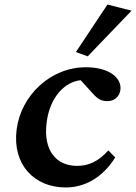

<svg xmlns="http://www.w3.org/2000/svg" viewBox="-20 -816 599 845"><path d="M269 9C354 9 432 -35 487 -123L457 -154C412 -105 370 -86 319 -86C229 -86 170 -152 185 -275C199 -391 267 -456 335 -463L387 -406C411 -379 426 -371 453 -371C483 -371 506 -390 510 -421C516 -475 458 -520 358 -520C202 -520 72 -396 53 -245C34 -90 132 9 269 9ZM314 -587 366 -568 559 -769 453 -796Z"/></svg>

Font: TPK Tissa Web SemiBold
Style: Italic
Weight: 600
Italic angle: -7°
Designer: Jacques Le Bailly, Suppakit Chalermlarp | Katatrad Co.,Ltd.
Foundry: Jacques Le Bailly, Cadson Demak Co.,Ltd.
Version: Version 5.000;Glyphs 3.1.2 (3151)